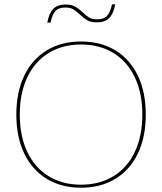

<svg xmlns="http://www.w3.org/2000/svg" viewBox="-20 -863 754 893"><path d="M658 -330Q658 -226 621.5 -149.5Q585 -73 517 -31.5Q449 10 357 10Q265 10 197 -31.5Q129 -73 92.5 -149.5Q56 -226 56 -330Q56 -434 92.5 -510.5Q129 -587 197 -628.5Q265 -670 357 -670Q449 -670 517 -628.5Q585 -587 621.5 -510.5Q658 -434 658 -330ZM72 -330Q72 -231 106.5 -157.5Q141 -84 205.5 -44Q270 -4 357 -4Q444 -4 508.5 -44Q573 -84 607.5 -157.5Q642 -231 642 -330Q642 -429 607.5 -502.5Q573 -576 508.5 -616Q444 -656 357 -656Q270 -656 205.5 -616Q141 -576 106.5 -502.5Q72 -429 72 -330ZM431 -759Q404 -759 387.5 -768Q371 -777 352 -795Q334 -812 320 -820Q306 -828 284 -828Q252 -828 237.5 -811.5Q223 -795 215 -758H200Q208 -802 228 -822Q248 -842 285 -842Q312 -842 328.5 -833Q345 -824 364 -806Q380 -790 394.5 -781.5Q409 -773 431 -773Q463 -773 478 -789.5Q493 -806 501 -843H516Q508 -799 488 -779Q468 -759 431 -759Z"/></svg>

Font: Work Sans Thin
Style: Regular
Weight: 260
Designer: Wei Huang
Foundry: Wei Huang
Version: Version 1.500